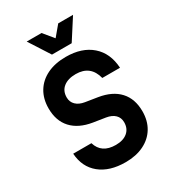

<svg xmlns="http://www.w3.org/2000/svg" viewBox="-246 -1175 1192 1324"><g transform="rotate(-30 350.0 -513.0)"><path d="M217 -214Q245 -119 358 -119Q417 -119 451 -147.5Q485 -176 485 -226Q485 -263 461 -286.5Q437 -310 393 -317L297 -332Q192 -349 136.5 -409.5Q81 -470 81 -569Q81 -645 115 -701Q149 -757 212 -787.5Q275 -818 361 -818Q489 -818 565 -751.5Q641 -685 648 -566H507Q478 -681 361 -681Q299 -681 263 -652.5Q227 -624 227 -572Q227 -536 251.5 -512Q276 -488 320 -481L415 -466Q521 -449 576.5 -388.5Q632 -328 632 -229Q632 -154 598.5 -98.5Q565 -43 503 -12.5Q441 18 357 18Q230 18 154.5 -43.5Q79 -105 72 -214ZM550 -1044 444 -879H287L181 -1044H299L365 -964L432 -1044Z"/></g></svg>

Font: Martian Mono SemiBold
Style: Regular
Weight: 600
Monospace: yes
Designer: Roman Shamin
Foundry: Evil Martians
Version: Version 1.000; ttfautohint (v1.8.4.7-5d5b)